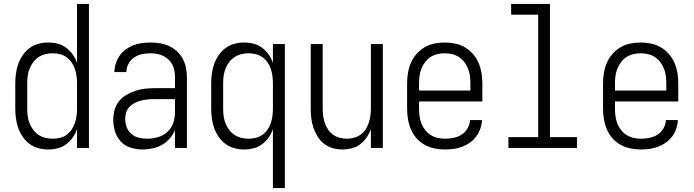

<svg xmlns="http://www.w3.org/2000/svg" viewBox="-20 -755 3540 980"><path d="M227 8Q201 8 176.5 1.5Q152 -5 131.5 -20Q111 -35 96.5 -56Q82 -77 73.5 -100.5Q65 -124 61.5 -149.5Q58 -175 58 -200V-330Q58 -355 61.5 -380.5Q65 -406 73.5 -429.5Q82 -453 96.5 -474Q111 -495 131.5 -510Q152 -525 176.5 -531.5Q201 -538 227 -538Q251 -538 274.5 -532Q298 -526 317.5 -511.5Q337 -497 351 -477Q365 -457 373 -434V-735H434V0H373V-96Q365 -73 351 -53Q337 -33 317.5 -18.5Q298 -4 274.5 2Q251 8 227 8ZM249 -47Q249 -47 249 -47Q249 -47 249 -47Q268 -47 286.5 -51.5Q305 -56 320 -67Q335 -78 345.5 -93.5Q356 -109 362 -126.5Q368 -144 370.5 -162.5Q373 -181 373 -200V-330Q373 -349 370.5 -367.5Q368 -386 362 -403.5Q356 -421 345.5 -436.5Q335 -452 319.5 -463Q304 -474 286 -478.5Q268 -483 249 -483Q230 -483 211.5 -478.5Q193 -474 177 -463.5Q161 -453 149.5 -437.5Q138 -422 131 -404.5Q124 -387 121.5 -368Q119 -349 119 -330V-200Q119 -181 121.5 -162Q124 -143 131 -125.5Q138 -108 149.5 -92.5Q161 -77 177 -66.5Q193 -56 211.5 -51.5Q230 -47 249 -47Z M708 8Q677 8 647.5 -1Q618 -10 597.5 -31.5Q577 -53 567.5 -83Q558 -113 558 -143Q558 -168 564.5 -192.5Q571 -217 586.5 -237Q602 -257 624 -270Q646 -283 669.5 -291Q693 -299 718 -302Q743 -305 768 -305H873V-362Q873 -378 870 -394.5Q867 -411 859.5 -425.5Q852 -440 839.5 -451.5Q827 -463 812.5 -470Q798 -477 781.5 -480Q765 -483 748 -483Q726 -483 704.5 -478.5Q683 -474 664.5 -461.5Q646 -449 635.5 -429Q625 -409 625 -387H564Q564 -409 571 -430.5Q578 -452 590.5 -470.5Q603 -489 621.5 -502.5Q640 -516 660.5 -524Q681 -532 703.5 -535Q726 -538 748 -538Q773 -538 797 -534Q821 -530 843 -520Q865 -510 883 -493.5Q901 -477 912.5 -455.5Q924 -434 929 -410Q934 -386 934 -362V0H873V-91Q863 -67 846 -47.5Q829 -28 806.5 -15.5Q784 -3 758.5 2.5Q733 8 708 8ZM730 -47Q757 -47 784.5 -54.5Q812 -62 833 -80.5Q854 -99 863.5 -125.5Q873 -152 873 -180V-249H768Q751 -249 734.5 -247.5Q718 -246 701.5 -242Q685 -238 669.5 -230.5Q654 -223 642 -211Q630 -199 624.5 -182.5Q619 -166 619 -149Q619 -127 626.5 -106.5Q634 -86 650 -72Q666 -58 687 -52.5Q708 -47 730 -47Z M1373 205V-96Q1365 -73 1351 -53Q1337 -33 1317.5 -18.5Q1298 -4 1274.5 2Q1251 8 1227 8Q1201 8 1176.5 1.5Q1152 -5 1131.5 -20Q1111 -35 1096.5 -56Q1082 -77 1073.5 -100.5Q1065 -124 1061.5 -149.5Q1058 -175 1058 -200V-330Q1058 -355 1061.5 -380.5Q1065 -406 1073.5 -429.5Q1082 -453 1096.5 -474Q1111 -495 1131.5 -510Q1152 -525 1176.5 -531.5Q1201 -538 1227 -538Q1251 -538 1274.5 -532Q1298 -526 1317.5 -511.5Q1337 -497 1351 -477Q1365 -457 1373 -434V-530H1434V205ZM1249 -47Q1268 -47 1286 -51.5Q1304 -56 1319.5 -67Q1335 -78 1345.5 -93.5Q1356 -109 1362 -126.5Q1368 -144 1370.5 -162.5Q1373 -181 1373 -200V-330Q1373 -349 1370.5 -367.5Q1368 -386 1362 -403.5Q1356 -421 1345.5 -436.5Q1335 -452 1319.5 -463Q1304 -474 1286 -478.5Q1268 -483 1249 -483Q1230 -483 1211.5 -478.5Q1193 -474 1177 -463.5Q1161 -453 1149.5 -437.5Q1138 -422 1131 -404.5Q1124 -387 1121.5 -368Q1119 -349 1119 -330V-200Q1119 -181 1121.5 -162Q1124 -143 1131 -125.5Q1138 -108 1149.5 -92.5Q1161 -77 1177 -66.5Q1193 -56 1211.5 -51.5Q1230 -47 1249 -47Z M1727 8Q1703 8 1678.5 1Q1654 -6 1634.5 -21Q1615 -36 1601.5 -57.5Q1588 -79 1580 -102.5Q1572 -126 1569 -150.5Q1566 -175 1566 -200V-530H1627V-200Q1627 -181 1629.5 -163Q1632 -145 1638 -127.5Q1644 -110 1654.5 -94Q1665 -78 1680 -67.5Q1695 -57 1713 -52Q1731 -47 1750 -47Q1769 -47 1787 -52Q1805 -57 1820 -67.5Q1835 -78 1845.5 -94Q1856 -110 1862 -127.5Q1868 -145 1870.5 -163Q1873 -181 1873 -200V-530H1934V0H1873V-96Q1865 -73 1851 -53Q1837 -33 1818 -18.5Q1799 -4 1775 2Q1751 8 1727 8Z M2251 8Q2224 8 2197.5 2.5Q2171 -3 2147.5 -16Q2124 -29 2106 -49.5Q2088 -70 2077.5 -95Q2067 -120 2062.5 -146.5Q2058 -173 2058 -200V-330Q2058 -357 2062.5 -383.5Q2067 -410 2077.5 -434.5Q2088 -459 2106 -479.5Q2124 -500 2147 -513.5Q2170 -527 2196.5 -532.5Q2223 -538 2250 -538Q2277 -538 2303.5 -532.5Q2330 -527 2353 -513.5Q2376 -500 2394 -479.5Q2412 -459 2422.5 -434.5Q2433 -410 2437.5 -383.5Q2442 -357 2442 -330V-237H2119V-200Q2119 -181 2121.5 -162Q2124 -143 2131 -125Q2138 -107 2150 -91.5Q2162 -76 2178 -66Q2194 -56 2213 -51.5Q2232 -47 2251 -47Q2273 -47 2295.5 -51.5Q2318 -56 2336.5 -68Q2355 -80 2366.5 -100Q2378 -120 2379 -142H2440Q2439 -120 2431.5 -98Q2424 -76 2410.5 -58Q2397 -40 2378.5 -27Q2360 -14 2339 -6Q2318 2 2296 5Q2274 8 2251 8ZM2381 -293V-330Q2381 -349 2378.5 -368Q2376 -387 2369 -404.5Q2362 -422 2350.5 -437.5Q2339 -453 2323 -463.5Q2307 -474 2288 -478.5Q2269 -483 2250 -483Q2231 -483 2212 -478.5Q2193 -474 2177 -463.5Q2161 -453 2149.5 -437.5Q2138 -422 2131 -404.5Q2124 -387 2121.5 -368Q2119 -349 2119 -330V-293Z M2575 0V-55H2727V-680H2589V-735H2787V-55H2925V0Z M3251 8Q3224 8 3197.5 2.5Q3171 -3 3147.5 -16Q3124 -29 3106 -49.5Q3088 -70 3077.5 -95Q3067 -120 3062.5 -146.5Q3058 -173 3058 -200V-330Q3058 -357 3062.5 -383.5Q3067 -410 3077.5 -434.5Q3088 -459 3106 -479.5Q3124 -500 3147 -513.5Q3170 -527 3196.5 -532.5Q3223 -538 3250 -538Q3277 -538 3303.5 -532.5Q3330 -527 3353 -513.5Q3376 -500 3394 -479.5Q3412 -459 3422.5 -434.5Q3433 -410 3437.5 -383.5Q3442 -357 3442 -330V-237H3119V-200Q3119 -181 3121.5 -162Q3124 -143 3131 -125Q3138 -107 3150 -91.5Q3162 -76 3178 -66Q3194 -56 3213 -51.5Q3232 -47 3251 -47Q3273 -47 3295.5 -51.5Q3318 -56 3336.5 -68Q3355 -80 3366.5 -100Q3378 -120 3379 -142H3440Q3439 -120 3431.5 -98Q3424 -76 3410.5 -58Q3397 -40 3378.5 -27Q3360 -14 3339 -6Q3318 2 3296 5Q3274 8 3251 8ZM3381 -293V-330Q3381 -349 3378.5 -368Q3376 -387 3369 -404.5Q3362 -422 3350.5 -437.5Q3339 -453 3323 -463.5Q3307 -474 3288 -478.5Q3269 -483 3250 -483Q3231 -483 3212 -478.5Q3193 -474 3177 -463.5Q3161 -453 3149.5 -437.5Q3138 -422 3131 -404.5Q3124 -387 3121.5 -368Q3119 -349 3119 -330V-293Z"/></svg>

Font: iosevka_custom_sans_ss08 Light
Style: Regular
Weight: 300
Designer: Belleve Invis
Foundry: Belleve Invis
Version: Version 10.3.0; ttfautohint (v1.8.3)